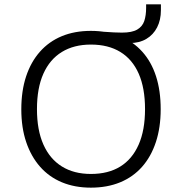

<svg xmlns="http://www.w3.org/2000/svg" viewBox="-20 -855 838 883"><path d="M398 8Q324 8 265 -16.5Q206 -41 164.5 -88Q123 -135 100.5 -201.5Q78 -268 78 -352Q78 -437 100 -503.5Q122 -570 163.5 -617Q205 -664 264 -688.5Q323 -713 398 -713Q473 -713 532.5 -688.5Q592 -664 634 -617.5Q676 -571 697.5 -504.5Q719 -438 719 -353Q719 -269 697 -202Q675 -135 633.5 -88Q592 -41 532.5 -16.5Q473 8 398 8ZM398 -55Q478 -55 533 -89Q588 -123 617.5 -189.5Q647 -256 647 -353Q647 -450 618 -516Q589 -582 533.5 -616Q478 -650 398 -650Q320 -650 264.5 -616Q209 -582 179.5 -516Q150 -450 150 -353Q150 -257 179.5 -190.5Q209 -124 264.5 -89.5Q320 -55 398 -55ZM506 -657 456 -709Q484 -707 503.5 -706Q523 -705 541 -705Q587 -705 611 -719Q635 -733 643.5 -758.5Q652 -784 652 -819V-835H720V-808Q720 -763 702.5 -729Q685 -695 653 -676Q621 -657 577 -657Z"/></svg>

Font: Nunito Sans 8pt Light
Style: Regular
Weight: 300
Version: Version 3.101;gftools[0.9.27]